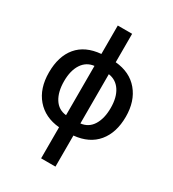

<svg xmlns="http://www.w3.org/2000/svg" viewBox="-233 -886 1128 1252"><g transform="rotate(30 331.0 -260.0)"><path d="M386 -546Q497 -536 559 -462Q621 -388 621 -271Q621 -151 560.5 -78Q500 -5 386 6V240H278V6Q168 -4 105 -77.5Q42 -151 42 -271Q42 -393 102 -464.5Q162 -536 278 -546V-760H386ZM156 -271Q156 -191 187.5 -141Q219 -91 278 -85V-456Q220 -449 188 -400Q156 -351 156 -271ZM386 -85Q445 -92 476 -142Q507 -192 507 -271Q507 -351 475 -399.5Q443 -448 386 -456Z"/></g></svg>

Font: Noto Sans Display Medium Narrow
Style: Regular
Weight: 500
Width: 4
Designer: Monotype Design team
Foundry: Monotype Imaging Inc.
Version: Version 1.000